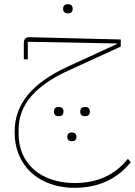

<svg xmlns="http://www.w3.org/2000/svg" viewBox="-20 -595 646 919"><path d="M303 -531H307C319 -531 328 -538 328 -553C328 -568 319 -575 307 -575H303C291 -575 282 -568 282 -553C282 -538 291 -531 303 -531ZM385 -39H389C401 -39 410 -46 410 -61C410 -76 401 -83 389 -83H385C373 -83 364 -76 364 -61C364 -46 373 -39 385 -39ZM322 81H326C337 81 346 74 346 60C346 46 337 39 326 39H322C311 39 302 46 302 60C302 74 311 81 322 81ZM259 -39H263C275 -39 284 -46 284 -61C284 -76 275 -83 263 -83H259C247 -83 238 -76 238 -61C238 -46 247 -39 259 -39ZM337 304C444 304 537 267 606 181L592 165C527 247 440 281 337 281C178 281 69 190 69 46V26C69 -97 153 -187 311 -259L558 -372V-406L123 -417C103 -418 94 -408 94 -388V-311H113V-395L539 -387V-384L304 -276C137 -199 50 -100 50 36C50 204 172 304 337 304Z"/></svg>

Font: IBM Plex Arabic Thin
Style: Regular
Weight: 100
Designer: Mike Abbink, Paul van der Laan, Pieter van Rosmalen, Wael Morcos, Khajak Apelian
Foundry: Bold Monday
Version: Version 1.0